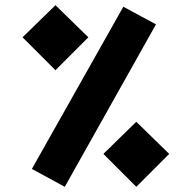

<svg xmlns="http://www.w3.org/2000/svg" viewBox="-20 -705 740 741"><path d="M67 -561 194 -685 321 -561 194 -434ZM103 -53 456 -679 582 -611 230 16ZM379 -111 506 -235 633 -111 506 16Z"/></svg>

Font: FiraGO Heavy
Style: Italic
Weight: 900
Italic angle: -8°
Designer: bBox Type GmbH
Foundry: bBox Type GmbH
Version: Version 1.001